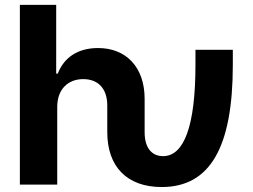

<svg xmlns="http://www.w3.org/2000/svg" viewBox="-20 -747 1023 777"><path d="M60.4 0H211.6V-315.3C212 -385.7 255 -426.8 316.8 -426.8C378.2 -426.8 414.1 -387.4 414.1 -320.3V-212.4C414.1 -71.7 494.7 9.9 634.2 9.9C830.6 9.9 922.2 -151.3 922.2 -485.1V-545.5H771V-485.1C771 -235.8 724.4 -115.1 639.9 -115.1C602.6 -115.1 565.3 -138.5 565.3 -212.4V-347.3C565.3 -475.1 490.4 -552.6 376.8 -552.6C294 -552.6 238.6 -513.5 213.8 -449.2H207.4V-727.3H60.4Z"/></svg>

Font: Magic Ui Pro
Style: Bold
Weight: 700
Designer: Stefan Endress, Andreas Faust
Version: Version 1.000;FEAKit 1.0